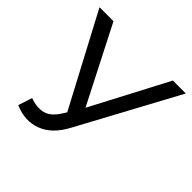

<svg xmlns="http://www.w3.org/2000/svg" viewBox="-179 -868 1049 1049"><g transform="rotate(45 345.5 -343.5)"><path d="M282.3 -145.4 316.3 -199.3 326.1 -211.1 582.6 -700H682.7L371.6 -124.1Q320.4 -28 243.3 0.7Q166.1 29.4 80.4 -7.7L106.6 -89Q162.9 -68.7 205.9 -80.1Q248.9 -91.6 282.3 -145.4ZM16.1 -700H124L378.9 -201.7L323.3 -120.6Z"/></g></svg>

Font: iiserrat Thin
Style: Regular
Weight: 100
Designer: Akira Ohta
Foundry: Akira Ohta
Version: Version 1.200;Glyphs 3.3.1 (3343)